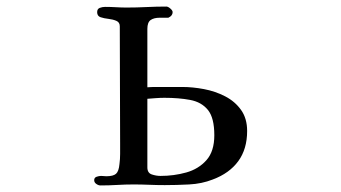

<svg xmlns="http://www.w3.org/2000/svg" viewBox="-20 -564 1040 585"><path d="M633 -152Q633 -205 613.5 -229Q594 -253 559.5 -259.5Q525 -266 481 -266Q468 -266 455 -265Q442 -264 429 -263V-54Q429 -37 442.5 -32.5Q456 -28 469 -28Q510 -28 547.5 -38.5Q585 -49 609 -76Q633 -103 633 -152ZM733 -165Q733 -110 706 -73Q679 -36 628 -17Q595 -4 556 -2Q517 0 482 0Q458 0 434.5 -1Q411 -2 387 -2Q362 -2 337 -0.5Q312 1 286 1Q280 1 273.5 -3.5Q267 -8 267 -15Q267 -23 274.5 -25.5Q282 -28 288 -28Q292 -28 296 -27.5Q300 -27 304 -27Q325 -27 333.5 -34.5Q342 -42 344 -64Q346 -79 346 -95Q346 -111 346 -126Q346 -215 345.5 -305Q345 -395 345 -484Q345 -496 334.5 -500.5Q324 -505 310.5 -506.5Q297 -508 286.5 -511.5Q276 -515 276 -527Q276 -537 284 -540Q292 -543 300 -543Q317 -543 333.5 -542Q350 -541 366 -541Q396 -541 426.5 -542.5Q457 -544 487 -544Q492 -544 499 -538Q506 -532 506 -527Q506 -516 493 -510Q486 -510 480 -510Q474 -510 467 -510Q449 -510 439 -503Q429 -496 429 -476V-298Q441 -299 452.5 -299Q464 -299 476 -299H535Q567 -299 601.5 -292.5Q636 -286 666 -270.5Q696 -255 714.5 -229Q733 -203 733 -165Z"/></svg>

Font: Kaisei Opti Medium
Style: Regular
Weight: 500
Designer: Font-Kai, 金井和夫
Foundry: KAZUO KANAI
Version: Version 5.003